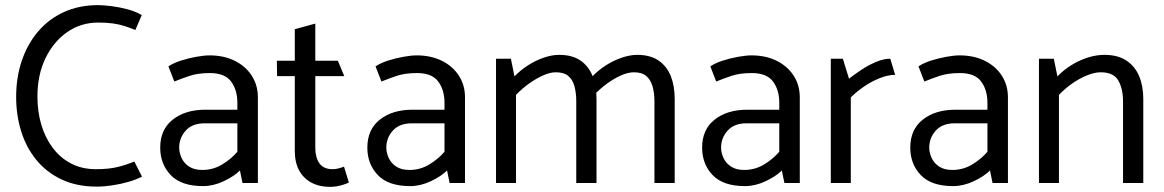

<svg xmlns="http://www.w3.org/2000/svg" viewBox="-20 -714 4539 749"><path d="M533 -655Q510 -669 478.5 -677.5Q447 -686 415.5 -690Q384 -694 363 -694Q289 -694 229.5 -667Q170 -640 128.5 -591Q87 -542 65 -477Q43 -412 43 -336Q43 -265 62.5 -202Q82 -139 121.5 -90.5Q161 -42 220 -14Q279 14 357 14Q386 14 419 9Q452 4 482.5 -5Q513 -14 534 -25L504 -84Q476 -72 441 -63Q406 -54 354 -54Q300 -54 257.5 -76Q215 -98 185.5 -137.5Q156 -177 141 -228Q126 -279 126 -337Q126 -422 157.5 -487Q189 -552 242.5 -589Q296 -626 363 -626Q397 -626 421 -622.5Q445 -619 465.5 -612.5Q486 -606 508 -597Z M679 -138Q679 -176 704.5 -204.5Q730 -233 779 -233H906V-122Q881 -93 846 -72Q811 -51 769 -51Q738 -51 718 -64Q698 -77 688.5 -97.5Q679 -118 679 -138ZM660 -396Q687 -407 719.5 -418Q752 -429 799 -429Q857 -429 881.5 -396Q906 -363 906 -313V-286H781Q703 -286 654 -247.5Q605 -209 605 -138Q605 -74 646 -31Q687 12 772 12Q812 12 852.5 -7Q893 -26 916 -49L926 0H986V-334Q986 -382 962 -419Q938 -456 895.5 -477Q853 -498 797 -498Q777 -498 746 -492.5Q715 -487 685.5 -477.5Q656 -468 637 -455Z M1298 -477H1210V-622L1130 -600V-477H1060L1061 -417H1130V-126Q1130 -80 1147 -49Q1164 -18 1195 -1.5Q1226 15 1267 15Q1281 15 1295 12.5Q1309 10 1321 6Q1333 2 1341 -2L1322 -64Q1315 -61 1302.5 -57.5Q1290 -54 1278 -54Q1242 -54 1226 -77Q1210 -100 1210 -137V-417H1323Z M1487 -138Q1487 -176 1512.5 -204.5Q1538 -233 1587 -233H1714V-122Q1689 -93 1654 -72Q1619 -51 1577 -51Q1546 -51 1526 -64Q1506 -77 1496.5 -97.5Q1487 -118 1487 -138ZM1468 -396Q1495 -407 1527.5 -418Q1560 -429 1607 -429Q1665 -429 1689.5 -396Q1714 -363 1714 -313V-286H1589Q1511 -286 1462 -247.5Q1413 -209 1413 -138Q1413 -74 1454 -31Q1495 12 1580 12Q1620 12 1660.5 -7Q1701 -26 1724 -49L1734 0H1794V-334Q1794 -382 1770 -419Q1746 -456 1703.5 -477Q1661 -498 1605 -498Q1585 -498 1554 -492.5Q1523 -487 1493.5 -477.5Q1464 -468 1445 -455Z M1993 0V-344Q2017 -369 2044.5 -388.5Q2072 -408 2099 -420Q2126 -432 2148 -432Q2180 -432 2197 -417.5Q2214 -403 2221 -377.5Q2228 -352 2228 -318V0H2307V-329Q2307 -378 2292 -416.5Q2277 -455 2245 -477.5Q2213 -500 2161 -500Q2133 -500 2101 -489Q2069 -478 2039.5 -459Q2010 -440 1987 -416L1973 -485H1915V0ZM2298 -344Q2322 -369 2349 -388.5Q2376 -408 2403 -420Q2430 -432 2453 -432Q2484 -432 2501 -417.5Q2518 -403 2525.5 -377.5Q2533 -352 2533 -318V0H2612V-329Q2612 -378 2597 -416.5Q2582 -455 2549.5 -477.5Q2517 -500 2466 -500Q2438 -500 2405.5 -489Q2373 -478 2343.5 -459Q2314 -440 2291 -416Z M2793 -138Q2793 -176 2818.5 -204.5Q2844 -233 2893 -233H3020V-122Q2995 -93 2960 -72Q2925 -51 2883 -51Q2852 -51 2832 -64Q2812 -77 2802.5 -97.5Q2793 -118 2793 -138ZM2774 -396Q2801 -407 2833.5 -418Q2866 -429 2913 -429Q2971 -429 2995.5 -396Q3020 -363 3020 -313V-286H2895Q2817 -286 2768 -247.5Q2719 -209 2719 -138Q2719 -74 2760 -31Q2801 12 2886 12Q2926 12 2966.5 -7Q3007 -26 3030 -49L3040 0H3100V-334Q3100 -382 3076 -419Q3052 -456 3009.5 -477Q2967 -498 2911 -498Q2891 -498 2860 -492.5Q2829 -487 2799.5 -477.5Q2770 -468 2751 -455Z M3299 0V-334Q3321 -356 3350 -376Q3379 -396 3411.5 -409Q3444 -422 3472 -422L3453 -485Q3427 -485 3396.5 -472Q3366 -459 3338.5 -440.5Q3311 -422 3292 -407L3268 -485H3221V0Z M3605 -138Q3605 -176 3630.5 -204.5Q3656 -233 3705 -233H3832V-122Q3807 -93 3772 -72Q3737 -51 3695 -51Q3664 -51 3644 -64Q3624 -77 3614.5 -97.5Q3605 -118 3605 -138ZM3586 -396Q3613 -407 3645.5 -418Q3678 -429 3725 -429Q3783 -429 3807.5 -396Q3832 -363 3832 -313V-286H3707Q3629 -286 3580 -247.5Q3531 -209 3531 -138Q3531 -74 3572 -31Q3613 12 3698 12Q3738 12 3778.5 -7Q3819 -26 3842 -49L3852 0H3912V-334Q3912 -382 3888 -419Q3864 -456 3821.5 -477Q3779 -498 3723 -498Q3703 -498 3672 -492.5Q3641 -487 3611.5 -477.5Q3582 -468 3563 -455Z M4111 0V-344Q4135 -369 4163 -388.5Q4191 -408 4220.5 -420Q4250 -432 4274 -432Q4324 -432 4342.5 -400Q4361 -368 4361 -318V0H4440V-328Q4440 -378 4424 -416.5Q4408 -455 4374.5 -477.5Q4341 -500 4288 -500Q4256 -500 4222 -489Q4188 -478 4158 -459Q4128 -440 4105 -416L4091 -485H4033V0Z"/></svg>

Font: Catamaran
Style: Regular
Weight: 400
Designer: Pria Ravichandran
Version: Version 2.000